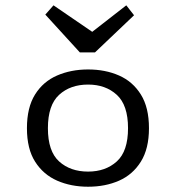

<svg xmlns="http://www.w3.org/2000/svg" viewBox="-20 -686 657 717"><path d="M308.9 11.3Q245.2 11.3 193.5 -11.3Q141.9 -33.9 111.3 -81.9Q80.6 -129.8 80.6 -207.3Q80.6 -284.7 110.9 -333.1Q141.1 -381.5 193.1 -404Q245.2 -426.6 308.9 -426.6Q373.4 -426.6 424.6 -404Q475.8 -381.5 506 -333.1Q536.3 -284.7 536.3 -207.3Q536.3 -130.6 506 -82.3Q475.8 -33.9 424.6 -11.3Q373.4 11.3 308.9 11.3ZM308.9 -45.2Q374.2 -45.2 416.1 -83.1Q458.1 -121 458.1 -207.3Q458.1 -293.5 416.1 -331.9Q374.2 -370.2 308.9 -370.2Q242.7 -370.2 200.8 -331.9Q158.9 -293.5 158.9 -207.3Q158.9 -121 200.8 -83.1Q242.7 -45.2 308.9 -45.2ZM451.6 -666.1 480.6 -629 334.7 -490.3H278.2L149.2 -631.5L179.8 -666.1L361.3 -541.9L295.2 -544.4Z"/></svg>

Font: Playfair 5pt SemiExpanded Light
Style: Regular
Weight: 300
Width: 6
Designer: Claus Eggers Sørensen
Foundry: Claus Eggers Sørensen
Version: Version 2.203